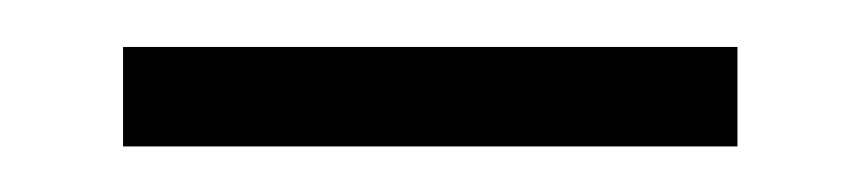

<svg xmlns="http://www.w3.org/2000/svg" viewBox="-20 -701 372 83"><path d="M298.8 -637.7H33.2V-680.7H298.8Z"/></svg>

Font: Pretendard Std ExtraLight
Style: Regular
Weight: 200
Designer: Base glyphs from Inter by Rasmus Andersson; Hangeul glyphs from Noto Sans CJK(Source Han Sans) by Jang Soo-young and Kan
Foundry: Kil Hyung-jin
Version: Version 1.309